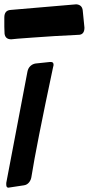

<svg xmlns="http://www.w3.org/2000/svg" viewBox="-63 -868 411 889"><path d="M20 -689 -11 -686Q-39 -686 -42 -713V-715Q-43 -725 -43 -744V-787Q-43 -820 -14 -822L290 -848Q317 -846 320 -820Q322 -796 328 -740Q328 -710 305 -707L191 -701Q175 -700 88 -694Q34 -690 20 -689ZM102 -574 168 -581H173Q185 -581 185 -568Q185 -564 183 -558Q104 -186 83 -52Q81 -35 71.5 -23.5Q62 -12 48 -10L-18 0Q-21 1 -24 1Q-34 1 -34 -13V-21L64 -536Q67 -552 77.5 -562Q88 -572 102 -574Z"/></svg>

Font: Bangerz Fix
Style: Regular
Weight: 400
Designer: vernon adams
Foundry: Vernon Adams
Version: Version 2.10;December 28, 2023;FontCreator 13.0.0.2683 64-bi